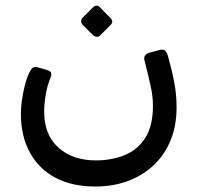

<svg xmlns="http://www.w3.org/2000/svg" viewBox="-20 -534 719 691"><path d="M323 137.3Q239 137.3 179.3 105.5Q119.6 73.7 87.4 14.7Q55.2 -44.3 55.2 -124.1Q55.2 -156.5 62.9 -197Q70.7 -237.4 81.2 -263.4Q88.9 -281.7 96 -288.5Q103.1 -295.3 114.6 -291.9L145.4 -283.2Q161.1 -278.8 163.6 -272.2Q166.1 -265.5 162.1 -255Q150.1 -227 144.5 -192.4Q138.9 -157.7 138.9 -133.1Q138.9 -48.6 190.3 -2.7Q241.7 43.3 325.2 43.3Q383.1 43.3 429.8 23.8Q476.5 4.4 503.7 -39.1Q530.8 -82.6 530.4 -154.9Q530.3 -188.7 521.5 -227.7Q512.7 -266.7 500.3 -315.6Q494.4 -337.6 517.8 -344.2L552.1 -353.6Q566.2 -357.6 573.4 -352.5Q580.6 -347.3 584.9 -330.6Q598.4 -283 607 -238.3Q615.5 -193.7 615.5 -148.2Q615.5 -81.2 593.7 -28.5Q572 24.2 532.3 61.3Q492.6 98.3 439.3 117.8Q386.1 137.3 323 137.3ZM339.9 -406Q335.2 -401.3 328 -401.8Q320.7 -402.3 315.2 -407L277 -445.2Q272.1 -450.9 272.1 -458Q272.1 -465 277 -469.9L315.2 -508.1Q320.7 -513.7 327.5 -513.8Q334.2 -513.9 338.9 -508.1L376.7 -469.9Q390.6 -456.7 378.1 -444.2Z"/></svg>

Font: Rubik Light
Style: Italic
Weight: 300
Italic angle: -12°
Designer: Hubert and Fischer
Foundry: Hubert and Fischer
Version: Version 2.300;gftools[0.9.30]